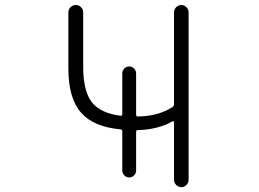

<svg xmlns="http://www.w3.org/2000/svg" viewBox="-20 -774 1040 772"><path d="M471.7 -246.1Q471.7 -252.9 464.8 -253.9Q356.4 -263.7 306.6 -320.3Q254.9 -377.9 254.9 -499V-724.6Q254.9 -736.3 263.7 -745.1Q272.5 -753.9 284.7 -753.9Q296.9 -753.9 305.7 -745.1Q314.5 -736.3 314.5 -724.6V-504.9Q314.5 -406.2 350.6 -361.3Q385.7 -318.4 464.8 -308.6Q471.7 -307.6 471.7 -314.5V-478.5Q471.7 -490.2 480 -498.5Q488.3 -506.8 499.5 -506.8Q510.7 -506.8 519 -498.5Q527.3 -490.2 527.3 -478.5V-312.5Q527.3 -305.7 535.2 -305.7Q616.2 -306.6 673.8 -343.8Q679.7 -347.7 679.7 -355.5V-724.6Q679.7 -736.3 688.5 -745.1Q697.3 -753.9 709 -753.9Q720.7 -753.9 729.5 -745.1Q738.3 -736.3 738.3 -724.6V-50.8Q738.3 -39.1 729.5 -30.3Q720.7 -21.5 709 -21.5Q697.3 -21.5 688.5 -30.3Q679.7 -39.1 679.7 -50.8V-283.2Q679.7 -285.2 677.7 -286.1Q675.8 -287.1 673.8 -286.1Q614.3 -252.9 535.2 -251Q527.3 -251 527.3 -244.1V-87.9Q527.3 -77.1 519 -68.8Q510.7 -60.5 499.5 -60.5Q488.3 -60.5 480 -68.8Q471.7 -77.1 471.7 -87.9Z"/></svg>

Font: Rounded-X Mgen+ 1mn light
Style: Regular
Weight: 200
Designer: [Source Han Sans]
Ryoko NISHIZUKA  (kana & ideographs); Paul D. Hunt (Latin, Greek & Cyrillic); Wenlong ZHANG  (bopomofo
Version: Version 1.059.20150602